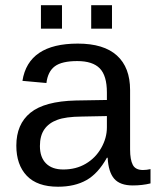

<svg xmlns="http://www.w3.org/2000/svg" viewBox="-20 -705 596 735"><path d="M202.1 9.8Q122.6 9.8 82.5 -32.2Q42.5 -74.2 42.5 -147.5Q42.5 -229.5 96.4 -273.4Q150.4 -317.4 270.5 -320.3L389.2 -322.3V-351.1Q389.2 -415.5 361.8 -443.4Q334.5 -471.2 275.9 -471.2Q216.8 -471.2 189.9 -451.2Q163.1 -431.2 157.7 -387.2L65.9 -395.5Q88.4 -538.1 277.8 -538.1Q377.4 -538.1 427.7 -492.4Q478 -446.8 478 -360.4V-132.8Q478 -93.8 488.3 -74Q498.5 -54.2 527.3 -54.2Q541 -54.2 556.2 -57.6V-2.9Q524.4 4.9 488.3 4.9Q439.5 4.9 417.2 -20.8Q395 -46.4 392.1 -101.1H389.2Q355.5 -40.5 310.8 -15.4Q266.1 9.8 202.1 9.8ZM389.2 -260.7 293 -258.8Q231.4 -258.3 199.2 -246.1Q167 -234.4 149.9 -210Q132.8 -185.5 132.8 -146Q132.8 -103 156 -79.6Q179.2 -56.2 222.2 -56.2Q271 -56.2 308.1 -78.1Q345.7 -100.1 367.4 -138.4Q389.2 -176.8 389.2 -217.3ZM408.7 -685.1V-595.2H329.1V-685.1ZM217.3 -685.1V-595.2H136.7V-685.1Z"/></svg>

Font: Arimo Nerd Font
Style: Regular
Weight: 400
Designer: Steve Matteson
Foundry: Monotype Imaging Inc.
Version: Version 1.33;Nerd Fonts 3.2.1